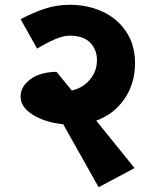

<svg xmlns="http://www.w3.org/2000/svg" viewBox="-20 -712 671 802"><path d="M382 -208 542 -10 392 70 244 -193Q167 -201 116.5 -233Q66 -265 66 -308Q66 -351 107 -381Q148 -411 216 -412L280 -334Q327 -345 356 -380Q385 -415 385 -461Q385 -505 356.5 -534Q328 -563 272 -563Q244 -563 209.5 -548Q175 -533 135 -509L66 -632Q120 -660 168.5 -676Q217 -692 272 -692Q345 -692 407 -664Q469 -636 506.5 -580.5Q544 -525 544 -448Q544 -363 500 -299Q456 -235 382 -208Z"/></svg>

Font: Martel Sans Black
Style: Regular
Weight: 900
Designer: Dan Reynolds and Mathieu Réguer
Foundry: Dan Reynolds and Mathieu Réguer
Version: Version 1.002; ttfautohint (v1.1) -l 5 -r 5 -G 72 -x 0 -D la